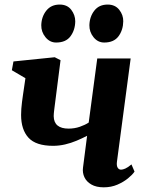

<svg xmlns="http://www.w3.org/2000/svg" viewBox="-20 -811 639 842"><path d="M245.5 -547 218.5 -335.5Q218 -330.5 217.2 -324.5Q216.5 -318.5 216 -312.8Q215.5 -307 215.5 -301.5Q216 -274 232.5 -260.5Q249 -247 280.5 -247Q307 -247 330 -255Q353 -263 369 -273.5L406.5 -554.5H553L493 -103Q490.5 -85 495.8 -76Q501 -67 511 -67Q518.5 -67 529.5 -71.8Q540.5 -76.5 556.5 -90L570 -58.5Q561 -45 541.5 -29Q522 -13 494.8 -1.2Q467.5 10.5 435 10.5Q402 10.5 380.8 -1.8Q359.5 -14 350.2 -33.8Q341 -53.5 344 -76L362 -215.5Q340 -204 315.5 -193.8Q291 -183.5 265 -177.5Q239 -171.5 213 -171.5Q137.5 -171.5 105 -207Q72.5 -242.5 72.5 -307Q72.5 -319.5 73.5 -334Q74.5 -348.5 76.5 -363.5Q78.5 -378.5 80.5 -393L91.5 -468L32 -503L39 -541.5L220 -560ZM226 -624.5Q198.5 -624.5 179.5 -647.8Q160.5 -671 161 -700.5Q162 -738 183.2 -764.5Q204.5 -791 241.5 -791Q275 -791 292.5 -768Q310 -745 310 -717.5Q309.5 -679.5 289.2 -652Q269 -624.5 226 -624.5ZM437 -624.5Q409 -624.5 390.2 -647.8Q371.5 -671 372 -700.5Q373 -738 393.8 -764.5Q414.5 -791 452 -791Q485 -791 503 -768Q521 -745 520.5 -717.5Q520 -679.5 499.8 -652Q479.5 -624.5 437 -624.5Z"/></svg>

Font: Merriweather 36pt ExtraBold
Style: Italic
Weight: 800
Italic angle: -7.8°
Version: Version 2.101